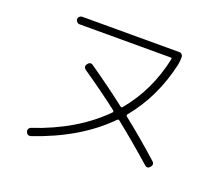

<svg xmlns="http://www.w3.org/2000/svg" viewBox="-120 -885 1241 1079"><g transform="rotate(20 500.0 -345.0)"><path d="M159.2 18.6Q137.7 25.4 128.9 4.9Q125 -3.9 128.9 -12.7Q132.8 -21.5 141.6 -24.4Q389.6 -107.4 543 -262.7Q548.8 -268.6 542 -275.4Q453.1 -344.7 321.3 -435.5Q301.8 -449.2 315.4 -468.8Q330.1 -488.3 348.6 -474.6Q465.8 -393.6 574.2 -309.6Q581.1 -303.7 586.9 -311.5Q709 -458 751 -656.2Q752.9 -665 744.1 -665H199.2Q190.4 -665 183.6 -671.9Q176.8 -678.7 176.8 -688Q176.8 -697.3 183.6 -703.6Q190.4 -710 199.2 -710H780.3Q789.1 -710 795.4 -703.6Q801.8 -697.3 801.8 -688.5Q801.8 -663.1 797.9 -642.6Q751 -433.6 626 -282.2Q620.1 -274.4 627 -268.6Q737.3 -181.6 846.7 -83Q864.3 -67.4 848.6 -49.3Q833 -31.2 816.4 -46.9Q700.2 -149.4 594.7 -233.4Q587.9 -239.3 581.1 -232.4Q422.9 -71.3 159.2 18.6Z"/></g></svg>

Font: Rounded Mgen+ 1m light
Style: Regular
Weight: 200
Designer: [Source Han Sans]
Ryoko NISHIZUKA  (kana & ideographs); Paul D. Hunt (Latin, Greek & Cyrillic); Wenlong ZHANG  (bopomofo
Version: Version 1.059.20150602